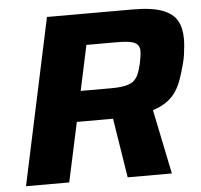

<svg xmlns="http://www.w3.org/2000/svg" viewBox="-50 -740 829 792"><g transform="rotate(-5 364.0 -344.0)"><path d="M26 0 173 -688H528Q607 -688 650.5 -671.5Q694 -655 711 -624.5Q728 -594 728 -550Q728 -536 726.5 -519Q725 -502 722.5 -484Q720 -466 715 -448Q706 -413 696 -384.5Q686 -356 671.5 -334Q657 -312 633.5 -295Q610 -278 575 -267L630 0H447L408 -246Q400 -246 390.5 -246Q381 -246 372 -246H258L205 0ZM285 -372H409Q445 -372 467.5 -376.5Q490 -381 503 -391Q516 -401 524 -419Q532 -437 538 -464Q541 -479 543 -492Q545 -505 545 -514Q545 -530 537 -540Q529 -550 509 -554.5Q489 -559 452 -559H325Z"/></g></svg>

Font: Saira SemiExpanded
Style: Bold Italic
Weight: 700
Width: 6
Italic angle: -12°
Designer: Hector Gatti with collaboration of the Omnibus-Type team
Foundry: Omnibus-Type
Version: Version 1.101